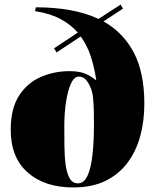

<svg xmlns="http://www.w3.org/2000/svg" viewBox="-20 -808 683 842"><path d="M301 14Q176 14 101.5 -51.5Q27 -117 27 -239Q27 -332 63.5 -388.5Q100 -445 159 -470.5Q218 -496 284 -496Q325 -496 351 -486Q377 -476 400 -457L402 -458Q394 -511 378.5 -559.5Q363 -608 334 -648L228 -578L217 -596L321 -665Q291 -700 245.5 -724.5Q200 -749 134 -759L137 -776Q218 -776 287.5 -763.5Q357 -751 412 -725L509 -788L519 -770L434 -714Q520 -666 566.5 -578Q613 -490 613 -353Q613 -279 595.5 -213Q578 -147 540.5 -96Q503 -45 444 -15.5Q385 14 301 14ZM322 -4Q348 -4 363.5 -37Q379 -70 385.5 -128Q392 -186 392 -260Q392 -287 391.5 -318.5Q391 -350 388 -379.5Q385 -409 375 -429Q366 -449 354.5 -460.5Q343 -472 326 -472Q305 -472 291 -441Q277 -410 269.5 -360.5Q262 -311 262 -257Q262 -211 262.5 -166Q263 -121 268 -84.5Q273 -48 285.5 -26Q298 -4 322 -4Z"/></svg>

Font: Display Black
Style: Regular
Weight: 900
Designer: Latin by Veronika Burian and Jose Scaglione. Greek by Irene Vlachou. Cyrillic by Vera Evstafieva.
Foundry: TypeTogether
Version: Version 3.002